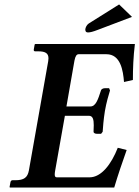

<svg xmlns="http://www.w3.org/2000/svg" viewBox="-20 -844 627 864"><path d="M516 -824 379 -738C370 -732 365 -720 364 -713V-710C364 -702 368 -698 376 -698C385 -698 398 -701 421 -710L574 -768ZM25 0H494C510 -54 531 -116 550 -169L510 -179C481 -105 436 -46 383 -46H236C229.6 -46 226.3 -49 226.3 -58.9C226.3 -63 226.8 -68.3 228 -75L272 -323H380C398 -323 401.9 -306.1 401.9 -280.4C401.9 -271.8 401.5 -262.2 401 -252C400 -248 405 -242 415 -242H435L442 -251C443 -268 446.1 -308 452 -344C458.1 -381 470 -421 475 -437L471 -447H451C441 -447 434 -440 434 -436C421 -396 411 -365 387 -365H279L315 -571C319 -592 325 -600 334 -600H459C523 -600 534 -526 538 -475L578 -484C578 -535 580 -588 587 -646H139L136 -644L132 -621C131 -616 134 -613 138 -613H152C184.6 -613 198.1 -604.1 198.1 -581.4C198.1 -577.6 197.7 -573.5 197 -569L110 -77C104 -45 88 -33 49 -33H36C32 -33 28 -30 27 -24L23 -2Z"/></svg>

Font: Linux Libertine O
Style: Bold Italic
Weight: 700
Italic angle: -11.5°
Designer: Philipp H. Poll
Foundry: Philipp H. Poll
Version: Version 4.1.0